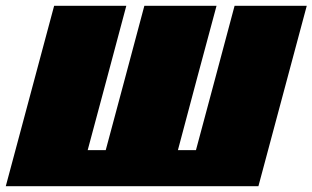

<svg xmlns="http://www.w3.org/2000/svg" viewBox="-20 -645 1082 665"><path d="M0 0H875Q902.8 -104 958.7 -312.3Q1014.6 -520.5 1042.5 -625H792.5Q770.5 -542 725.8 -375.2Q681.2 -208.5 658.7 -125H596.2Q618.2 -208.5 662.8 -375.2Q707.5 -542 730 -625H480Q458 -542 413.3 -375.2Q368.7 -208.5 346.2 -125H283.7Q306.2 -208.5 350.8 -375.2Q395.5 -542 417.5 -625H167.5Q139.6 -520.5 83.7 -312.3Q27.8 -104 0 0Z"/></svg>

Font: Faithful 32x
Style: BoldOblique
Weight: 400
Foundry: Faithful Resource Pack
Version: Version 1.0; January 27, 2023